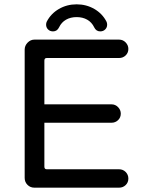

<svg xmlns="http://www.w3.org/2000/svg" viewBox="-20 -866 663 887"><path d="M193 -752Q193 -760 196 -766Q215 -803 252 -824.5Q289 -846 334 -846Q379 -846 416 -824.5Q453 -803 472 -766Q475 -760 475 -752Q475 -739 466 -730Q457 -721 443 -721Q424 -721 415 -740Q404 -763 383 -775Q362 -787 334 -787Q306 -787 285 -775Q264 -763 253 -740Q244 -721 225 -721Q211 -721 202 -730Q193 -739 193 -752ZM94 -637Q94 -655 107.5 -669Q121 -683 139 -683H530Q548 -683 560.5 -670Q573 -657 573 -640Q573 -622 560.5 -610Q548 -598 530 -598H196Q185 -598 185 -586V-384H495Q513 -384 525.5 -371Q538 -358 538 -341Q538 -323 525.5 -311Q513 -299 495 -299H185V-96Q185 -84 196 -84H530Q548 -84 560.5 -71.5Q573 -59 573 -41Q573 -23 560.5 -11Q548 1 530 1H139Q120 1 107 -12Q94 -25 94 -44Z"/></svg>

Font: 寒蝉全圆体
Style: Regular
Weight: 400
Designer: Warren2060
      Designed by Motoya company      

      [Varela Round]
      Joe Prince(Latin component); Avraham Cornf
Foundry: ChillType
Version: Version 3.200